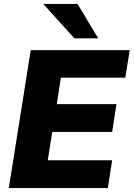

<svg xmlns="http://www.w3.org/2000/svg" viewBox="-20 -961 683 981"><path d="M25 0 137 -705H643L620 -564H291L270 -429H575L553 -287H247L224 -142H553L531 0ZM360 -765 201 -941H376L482 -765Z"/></svg>

Font: Mulish ExtraLight Black
Style: Italic
Weight: 900
Italic angle: -9°
Version: Version 3.603